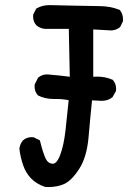

<svg xmlns="http://www.w3.org/2000/svg" viewBox="-20 -737 540 759"><path d="M203.6 -345.7H191.9Q158.2 -345.7 129.9 -359.9L128.9 -361.3Q116.7 -375 116.7 -395.5Q116.7 -398.4 117.2 -403.3L130.4 -429.7Q145.5 -442.9 166 -442.9Q168.9 -442.9 172.4 -442.4Q214.8 -439 255.9 -433.6L252 -623H155.8Q137.2 -625.5 123.5 -637.2Q116.2 -645.5 113.5 -654.5Q110.8 -663.6 110.8 -671.9Q110.8 -675.3 111.3 -679.7L123 -702.6L125 -704.1Q147.5 -716.8 175.8 -716.8Q179.7 -716.8 265.4 -714.8Q351.1 -712.9 372.1 -712.9Q414.6 -712.9 451.2 -698.7L453.1 -697.8L454.6 -696.3Q466.3 -680.7 466.3 -660.2Q466.3 -657.2 465.8 -652.3L454.6 -629.4Q443.8 -621.6 434.6 -619.1Q425.3 -616.7 419.7 -616.7Q414.1 -616.7 410.6 -617.2L348.6 -620.6V-433.6Q356.9 -434.1 364.7 -434.1Q397 -434.1 425.8 -421.4L426.8 -419.9Q439 -406.2 439 -385.7Q439 -382.8 438.5 -377.4L424.8 -353L423.8 -352.1Q406.2 -338.4 382.3 -338.4Q380.9 -338.4 343.8 -340.3Q336.4 -268.1 330.1 -194.8Q323.2 -115.7 293 -69.3Q263.2 -22.9 232.9 -9.3Q206.5 2.4 170.9 2.4Q165.5 2.4 158.7 2Q123.5 -9.8 102.3 -32.2Q81.1 -54.7 70.8 -85.9Q60.5 -116.2 56.6 -149.4Q59.1 -168.5 70.8 -182.1Q85 -194.8 105.5 -194.8Q108.4 -194.8 113.3 -194.3L137.7 -182.1Q149.9 -132.3 160.6 -109.9Q169.9 -90.8 188 -89.8Q188 -89.8 189.2 -89.8Q190.4 -89.8 192.9 -90.3Q197.3 -91.3 202.1 -96.2Q210.4 -105 217.8 -124Q232.4 -163.1 239 -222.4Q245.6 -281.7 251.5 -340.8Q229 -345.7 203.6 -345.7Z"/></svg>

Font: Bakudai
Style: Bold
Weight: 700
Version: Version 1.48